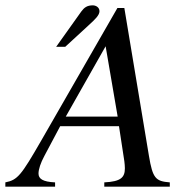

<svg xmlns="http://www.w3.org/2000/svg" viewBox="-71 -698 702 718"><path d="M139 -523H173L261 -604C284 -625 301 -641 301 -656C301 -671 287 -678 276 -678C255 -678 244 -670 233 -655ZM564 0V-16C511 -20 500 -31 486 -115L394 -668H368L83 -172C8 -42 -5 -25 -51 -16V0H135V-16C88 -18 73 -30 73 -49C73 -65 81 -89 95 -115L154 -226H374L394 -95C395 -86 396 -77 396 -69C396 -35 382 -19 319 -16V0ZM369 -262H175L324 -525Z"/></svg>

Font: XITS
Style: Italic
Weight: 400
Italic angle: -16.33°
Designer: MicroPress Inc., with final additions and corrections provided by Coen Hoffman, Elsevier (retired)
Version: Version 1.107